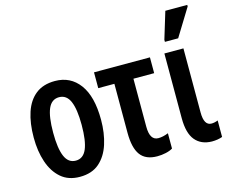

<svg xmlns="http://www.w3.org/2000/svg" viewBox="-108 -928 1305 1091"><g transform="rotate(-15 544.5 -382.5)"><path d="M434 -273Q434 -194 413.5 -130Q393 -66 349.5 -28Q306 10 235 10Q168 10 124.5 -27.5Q81 -65 59.5 -129Q38 -193 38 -273Q38 -358 59 -421Q80 -484 124 -518.5Q168 -553 237 -553Q328 -553 381 -481.5Q434 -410 434 -273ZM152 -271Q152 -179 172 -132Q192 -85 236 -85Q280 -85 300 -132Q320 -179 320 -273Q320 -365 300 -411.5Q280 -458 236 -458Q192 -458 172 -412Q152 -366 152 -271Z M690 11Q622 11 591 -31Q560 -73 560 -162V-450H465V-543H794V-450H672V-168Q672 -87 722 -87Q749 -87 781 -100V-10Q765 0 740 5.5Q715 11 690 11Z M1011 10Q948 9 913.5 -32.5Q879 -74 879 -162V-543H991V-166Q991 -89 1035 -89Q1053 -89 1073 -97V0Q1046 10 1011 10ZM899 -606V-618L947 -776H1076V-767L977 -606Z"/></g></svg>

Font: Noto Sans ExtraCondensed SemiBold
Style: Regular
Weight: 600
Width: 2
Designer: Monotype Design Team
Foundry: Monotype Imaging Inc.
Version: Version 2.013; ttfautohint (v1.8.4.7-5d5b)